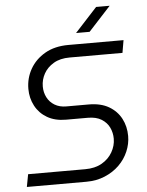

<svg xmlns="http://www.w3.org/2000/svg" viewBox="-59 -927 747 975"><g transform="rotate(-5 314.5 -440.0)"><path d="M38 0 50 -64H341Q391 -64 426 -84Q461 -104 480 -137Q499 -170 499 -206Q499 -236 486.5 -262.5Q474 -289 447 -306Q420 -323 377 -323H266Q210 -323 170.5 -346Q131 -369 110 -408.5Q89 -448 89 -495Q89 -550 115.5 -596.5Q142 -643 191.5 -671.5Q241 -700 311 -700H592L581 -636H312Q263 -636 230 -616.5Q197 -597 180 -566.5Q163 -536 163 -501Q163 -471 176 -445.5Q189 -420 214 -405Q239 -390 273 -390H387Q449 -390 490 -366Q531 -342 552 -302Q573 -262 573 -213Q573 -173 556.5 -134.5Q540 -96 509.5 -66Q479 -36 436 -18Q393 0 341 0ZM355 -757 468 -880H537L424 -757Z"/></g></svg>

Font: MuseoModerno Light
Style: Italic
Weight: 300
Italic angle: -9°
Designer: Pablo Cosgaya, Héctor Gatti, Marcela Romero, and the Authors of The MuseoModerno Project.
Foundry: Omnibus-Type Team
Version: Version 1.003